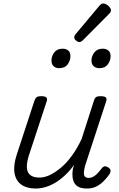

<svg xmlns="http://www.w3.org/2000/svg" viewBox="-20 -1068 687 1104"><path d="M185 16Q134 16 102.5 -6.5Q71 -29 63.5 -72.5Q56 -116 76 -178L178 -489Q184 -505 192 -510Q200 -515 216 -515Q239 -515 246.5 -507.5Q254 -500 248 -484L145 -171Q133 -131 134.5 -103.5Q136 -76 154 -61.5Q172 -47 207 -47Q236 -47 266.5 -61.5Q297 -76 329.5 -103Q362 -130 392.5 -171.5Q423 -213 449 -268L520 -489Q525 -505 533 -510Q541 -515 557 -515Q581 -515 588.5 -507.5Q596 -500 590 -484L469 -114Q464 -94 462.5 -78.5Q461 -63 467.5 -54Q474 -45 490 -45Q504 -45 518 -53Q532 -61 544 -74.5Q556 -88 565 -100Q570 -108 579 -111Q588 -114 601 -106Q614 -98 615.5 -89Q617 -80 612 -70Q600 -52 581 -31.5Q562 -11 537.5 2.5Q513 16 481 16Q452 16 434.5 8Q417 0 408 -15.5Q399 -31 397 -51.5Q395 -72 399 -97L406 -120Q380 -84 351.5 -58Q323 -32 294.5 -15.5Q266 1 238.5 8.5Q211 16 185 16ZM320 -676Q301 -676 288.5 -687Q276 -698 276 -720Q276 -745 292 -766.5Q308 -788 340 -788Q360 -788 372.5 -777.5Q385 -767 385 -745Q385 -720 369 -698Q353 -676 320 -676ZM551 -676Q532 -676 519 -687Q506 -698 506 -720Q506 -745 522.5 -766.5Q539 -788 571 -788Q590 -788 603 -777.5Q616 -767 616 -745Q616 -720 600 -698Q584 -676 551 -676ZM435 -826Q428 -826 417.5 -834.5Q407 -843 407 -852Q407 -858 409 -863Q411 -868 416 -873L549 -1032Q556 -1041 562 -1044.5Q568 -1048 575 -1048Q583 -1048 593 -1042Q603 -1036 610.5 -1027Q618 -1018 618 -1008Q618 -1002 615 -997.5Q612 -993 607 -988L459 -839Q447 -826 435 -826Z"/></svg>

Font: Playwrite DK Loopet Light
Style: Regular
Weight: 300
Version: Version 1.003